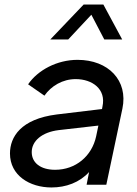

<svg xmlns="http://www.w3.org/2000/svg" viewBox="-20 -815 605 847"><path d="M383 -750 440 -641H519L436 -795H349L202 -641H281ZM322 -551C232 -551 147 -506 104 -443L176 -393C206 -436 256 -466 314 -466C387 -466 449 -422 432 -345L430 -334L230 -310C72 -290 24 -211 24 -138C24 -41 111 12 207 12C271 12 331 -10 373 -56L362 0H449L520 -336C546 -460 458 -551 322 -551ZM223 -66C160 -66 120 -96 120 -144C120 -193 165 -232 239 -241L414 -261L404 -213C385 -126 314 -66 223 -66Z"/></svg>

Font: Plus Jakarta Text
Style: Italic
Weight: 400
Italic angle: -12°
Designer: Gumpita Rahayu
Foundry: Tokotype Studio
Version: Version 1.000;hotconv 1.0.109;makeotfexe 2.5.65596